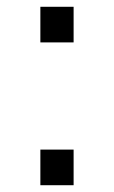

<svg xmlns="http://www.w3.org/2000/svg" viewBox="-20 -546 336 566"><path d="M99 -421V-526H197V-421ZM99 0V-105H197V0Z"/></svg>

Font: Archivo SemiBold
Style: Regular
Weight: 400
Version: Version 2.001